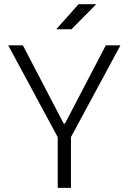

<svg xmlns="http://www.w3.org/2000/svg" viewBox="-20 -914 626 934"><path d="M260.7 0H325.2V-247.1L565.9 -693.4H494.6L295.9 -312.5H290L91.3 -693.4H20L260.7 -247.1ZM253.4 -771.5H327.6L448.2 -893.6H362.3Z"/></svg>

Font: Cascadia Mono Light
Style: Regular
Weight: 300
Monospace: yes
Designer: Aaron Bell
Foundry: Saja Typeworks
Version: Version 2404.023